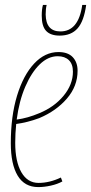

<svg xmlns="http://www.w3.org/2000/svg" viewBox="-20 -752 371 782"><path d="M234 -13Q214 -2 187 4Q160 10 136 10Q80 10 52 -36.5Q24 -83 24 -169Q24 -279 49.5 -362.5Q75 -446 119 -493Q163 -540 218 -540Q257 -540 276.5 -519Q296 -498 296 -464Q296 -401 252.5 -350.5Q209 -300 140 -271Q116 -262 92 -256Q68 -250 46 -247Q42 -209 42 -170Q42 -94 67 -50.5Q92 -7 137 -7Q182 -7 228 -29ZM215 -523Q176 -523 142 -490Q108 -457 83 -399Q58 -341 48 -265Q93 -271 140 -291Q201 -316 239 -362Q277 -408 277 -460Q277 -491 260.5 -507Q244 -523 215 -523ZM223 -607Q186 -607 168 -626Q150 -645 150 -688Q150 -715 155 -732H170Q166 -716 166 -693Q167 -624 226 -624Q300 -624 315 -732H331Q322 -666 296 -636.5Q270 -607 223 -607Z"/></svg>

Font: Georama Condensed Thin
Style: Italic
Weight: 100
Width: 3
Italic angle: -9°
Designer: Jean-Baptiste Levee
Foundry: Production Type
Version: Version 1.000